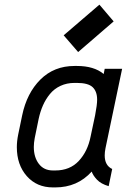

<svg xmlns="http://www.w3.org/2000/svg" viewBox="-20 -797 565 829"><path d="M317.4 -572.3 254.9 -644.5 409.2 -776.9 470.7 -704.6ZM147 -284.2 129.9 -200.7Q126 -179.7 126 -162.6Q126 -118.2 147.7 -89.6Q169.4 -61 208.5 -61H218.8Q281.7 -61 320.1 -102.1Q358.4 -143.1 371.1 -207L390.6 -298.8Q399.4 -344.7 399.4 -366.7Q399.4 -402.3 379.9 -420.7Q360.4 -439 312 -439H301.8Q268.6 -439 241.2 -426.3Q213.9 -413.6 195.6 -391.1Q177.2 -368.7 165.5 -342Q153.8 -315.4 147 -284.2ZM435.5 -157.2Q432.1 -140.6 432.1 -126Q432.1 -82.5 464.4 -67.4L449.2 6.8Q416 -2.9 398.7 -21.2Q381.3 -39.6 376 -56.2Q314 12.2 218.8 12.2H208.5Q138.7 12.2 95.7 -36.6Q52.7 -85.4 52.7 -161.6Q52.7 -187.5 58.6 -216.3L75.7 -298.8Q95.7 -395 154.5 -453.6Q213.4 -512.2 301.8 -512.2H312Q386.2 -512.2 427.7 -477.5L432.1 -500H507.3Z"/></svg>

Font: Anka/Coder Condensed
Style: Italic
Weight: 400
Width: 4
Italic angle: -12°
Monospace: yes
Version: Version 001.100